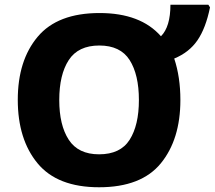

<svg xmlns="http://www.w3.org/2000/svg" viewBox="-20 -780 906 810"><path d="M741 -358Q741 -455 715 -533Q778 -559 813 -610Q848 -661 866 -749L859 -760H699Q699 -667 659 -627Q573 -725 400 -725Q223 -725 139 -625Q55 -525 55 -359Q55 -192 138.5 -91Q222 10 398 10Q576 10 658.5 -91Q741 -192 741 -358ZM230 -358Q230 -465 270 -526.5Q310 -588 399 -588Q488 -588 527 -526.5Q566 -465 566 -358Q566 -252 527 -190.5Q488 -129 398 -129Q310 -129 270 -190.5Q230 -252 230 -358Z"/></svg>

Font: Noto Sans UI Extra
Style: Regular
Weight: 800
Designer: Monotype Design Team
Foundry: Monotype Imaging Inc.
Version: Version 1.901